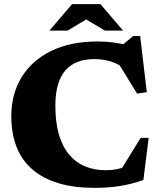

<svg xmlns="http://www.w3.org/2000/svg" viewBox="-20 -891 772 926"><path d="M490.5 -70Q519 -70 545.5 -75.5Q572 -81 607.5 -96L555.5 -59.5L658.5 -226H697L671.5 -23Q618 -3.5 560.2 5.8Q502.5 15 435 15Q337.5 15 262.8 -7.2Q188 -29.5 137 -73.2Q86 -117 60.2 -181.5Q34.5 -246 34.5 -331Q34.5 -437 84 -518.2Q133.5 -599.5 226.8 -645.2Q320 -691 451 -691Q486 -691 521.5 -686.8Q557 -682.5 602.5 -671.5L553.5 -660.5L622 -717H656L688 -446.5L641 -439.5L530 -620.5L592 -552.5Q553 -582.5 515 -594.2Q477 -606 435.5 -606Q390 -606 355 -592.8Q320 -579.5 296 -552.2Q272 -525 259.5 -482.5Q247 -440 247 -381.5Q247 -300.5 264.2 -241.8Q281.5 -183 313.8 -145Q346 -107 390.8 -88.5Q435.5 -70 490.5 -70ZM379.5 -807H412.5L306 -743.5H218.5L327.5 -871H464.5L573.5 -743.5H486Z"/></svg>

Font: Newsreader 16pt 16pt ExtraBold
Style: Regular
Weight: 800
Version: Version 1.003